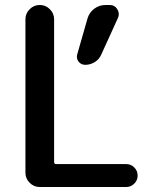

<svg xmlns="http://www.w3.org/2000/svg" viewBox="-20 -750 634 770"><path d="M139 0Q116 0 99 -17Q82 -34 82 -57V-673Q82 -696 99 -713Q116 -730 139 -730H140Q163 -730 180 -713Q197 -696 197 -673V-101Q197 -92 205 -92H486Q505 -92 518.5 -78.5Q532 -65 532 -46Q532 -27 518.5 -13.5Q505 0 486 0ZM404 -730H420Q440 -730 450.5 -713Q461 -696 453 -678L386 -531Q378 -512 360 -501Q342 -490 322 -490Q305 -490 295 -503Q285 -516 290 -533L331 -676Q338 -700 358 -715Q378 -730 404 -730Z"/></svg>

Font: Rounded Mplus 1c Medium
Style: Regular
Weight: 500
Version: Version 1.059.20150529